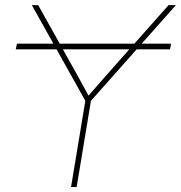

<svg xmlns="http://www.w3.org/2000/svg" viewBox="-20 -748 724 768"><path d="M664.1 -573.2 660.2 -550.8H43L47.9 -573.2ZM264.2 0 321.3 -344.7 107.4 -727.5H132.8L268.6 -484.4Q286.1 -453.1 303.2 -421.9Q320.3 -390.6 337.4 -359.4H328.6Q356 -390.6 383.5 -421.9Q411.1 -453.1 438.5 -484.4L654.3 -727.5H683.6L343.8 -344.7L286.6 0Z"/></svg>

Font: Inter Thin
Style: Italic
Weight: 250
Italic angle: -9.3988°
Designer: Rasmus Andersson
Foundry: rsms
Version: Version 4.001;git-66647c0bb